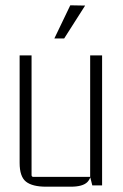

<svg xmlns="http://www.w3.org/2000/svg" viewBox="-20 -699 465 724"><path d="M247 5H154Q102 5 78 -14Q54 -33 54 -85V-490H99V-39Q99 -32 106 -32H320V-490H365V0H328L320 -32L327 -75Q327 -30 309.5 -12.5Q292 5 247 5ZM185 -554H222L301 -678L245 -679Z"/></svg>

Font: Gemunu Libre ExtraLight ExtraLight
Style: Regular
Weight: 250
Version: Version 1.100